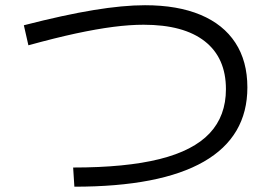

<svg xmlns="http://www.w3.org/2000/svg" viewBox="-20 -715 1040 735"><path d="M260 -73.7Q461.3 -73.7 590.8 -106Q720.3 -138.4 782.6 -204.9Q844.9 -271.3 844.9 -373.7Q844.9 -493.3 764.1 -556.8Q683.3 -620.3 529.7 -620.3Q477 -620.3 413.3 -612.1Q349.7 -603.9 270 -586.8Q190.3 -569.6 88.7 -541.6L71.3 -618.3Q225.7 -658 338.5 -676.5Q451.3 -695 535 -695Q660 -695 747.5 -658.3Q835 -621.7 881 -551.3Q927 -481 927 -380.3Q927 -192 760.2 -96.2Q593.3 -0.3 264.7 -0.3Z"/></svg>

Font: M PLUS 1 Thin
Style: Regular
Weight: 100
Designer: Coji Morishita
Foundry: UNDERFOREST DESIGN
Version: Version 1.001